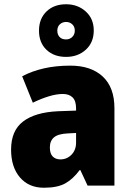

<svg xmlns="http://www.w3.org/2000/svg" viewBox="-20 -871 616 901"><path d="M310 -563Q407 -563 462 -512Q517 -461 517 -363V0H391L357 -73H354Q322 -30 285.5 -10Q249 10 186 10Q115 10 73.5 -38.5Q32 -87 32 -169Q32 -258 88.5 -301Q145 -344 252 -349L337 -352V-362Q337 -398 320.5 -414Q304 -430 275 -430Q245 -430 209 -419Q173 -408 134 -389L84 -513Q129 -537 185.5 -550Q242 -563 310 -563ZM299 -245Q253 -243 233.5 -226.5Q214 -210 214 -179Q214 -150 227.5 -136.5Q241 -123 263 -123Q294 -123 315.5 -145Q337 -167 337 -202V-247ZM290 -604Q233 -604 198 -637.5Q163 -671 163 -727Q163 -783 198 -817Q233 -851 290 -851Q345 -851 382.5 -817Q420 -783 420 -728Q420 -672 383 -638Q346 -604 290 -604ZM290 -686Q307 -686 319 -697.5Q331 -709 331 -727Q331 -746 319 -757Q307 -768 290 -768Q273 -768 261 -757Q249 -746 249 -727Q249 -709 259.5 -697.5Q270 -686 290 -686Z"/></svg>

Font: Noto Sans Gujarati SemiCondensed Black
Style: Regular
Weight: 900
Width: 4
Designer: Jelle Bosma - Monotype Design Team, Universal Thirst
Foundry: Monotype Imaging Inc.
Version: Version 2.106; ttfautohint (v1.8.4.7-5d5b)